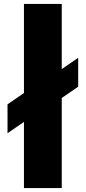

<svg xmlns="http://www.w3.org/2000/svg" viewBox="-20 -886 433 970"><path d="M292 64V-391L375 -448V-594L292 -537V-866H101V-416L18 -359V-213L101 -270V64Z"/></svg>

Font: LINE Seed JP App_OTF ExtraBold
Style: Regular
Weight: 800
Designer: LINE & Fontrix & Fontworks
Version: Version 1.013